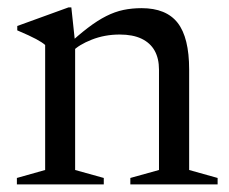

<svg xmlns="http://www.w3.org/2000/svg" viewBox="-20 -486 604 506"><path d="M178 -373V-38L253.5 -17V0H24.5V-17L99 -38V-367.5Q91 -374.5 75.2 -383Q59.5 -391.5 25.5 -406V-417.5L160.5 -466.5H168ZM323.5 -17 399 -38V-302.5Q399 -332 387.5 -352.5Q376 -373 353 -384Q330 -395 295.5 -395Q256 -395 221.8 -381.5Q187.5 -368 171 -350.5L155.5 -365Q186.5 -393.5 211.8 -412.8Q237 -432 259.8 -443.5Q282.5 -455 305.2 -459.8Q328 -464.5 353 -464.5Q418 -464.5 448.2 -425.8Q478.5 -387 478.5 -302.5V-38L553.5 -17V0H323.5Z"/></svg>

Font: Newsreader 36pt
Style: Regular
Weight: 400
Designer: Hugues Gentile
Foundry: Production Type
Version: Version 1.003